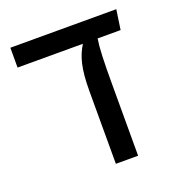

<svg xmlns="http://www.w3.org/2000/svg" viewBox="-108 -655 698 746"><g transform="rotate(-20 241.5 -282.0)"><path d="M15 -482H285C260 -441 246 -396 246 -300V0H338V-294C338 -394 340 -445 346 -482H441L453 -564H15Z"/></g></svg>

Font: FiraGO Unicode
Style: Regular
Weight: 400
Designer: bBox Type
Foundry: bBox Type GmbH
Version: Version 1.001;PS 001.001;hotconv 1.0.88;makeotf.lib2.5.64775